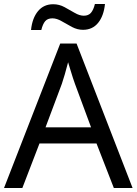

<svg xmlns="http://www.w3.org/2000/svg" viewBox="-20 -933 679 953"><path d="M545 0 459 -221H176L91 0H0L279 -717H360L638 0ZM432 -301 352 -517Q349 -525 342 -546Q335 -567 328.5 -589.5Q322 -612 318 -624Q310 -593 301.5 -563.5Q293 -534 287 -517L206 -301ZM134 -784Q140 -843 168.5 -877.5Q197 -912 244 -912Q274 -912 300.5 -897.5Q327 -883 351 -869Q375 -855 396 -855Q419 -855 431.5 -869.5Q444 -884 451 -913H501Q495 -854 467 -819.5Q439 -785 392 -785Q364 -785 337.5 -799Q311 -813 286.5 -827.5Q262 -842 240 -842Q216 -842 204 -827.5Q192 -813 185 -784Z"/></svg>

Font: Apis
Style: Regular
Weight: 400
Designer: Monotype Design Team
Foundry: Monotype Imaging Inc.
Version: Version 2.000; build 0001